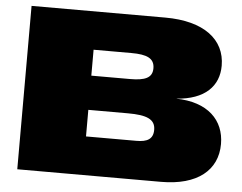

<svg xmlns="http://www.w3.org/2000/svg" viewBox="-52 -814 1105 878"><g transform="rotate(5 500.0 -375.0)"><path d="M58 0H718C885 0 976 -76 976 -196C976 -305 900 -383 753 -385C886 -394 948 -460 948 -553C948 -673 850 -750 672 -750H58ZM536 -456H358V-575H532C603 -575 638 -560 638 -514C638 -470 604 -456 536 -456ZM590 -177H358V-299H540C626 -299 666 -283 666 -234C666 -191 638 -177 590 -177Z"/></g></svg>

Font: Mattone Black
Style: Regular
Weight: 900
Width: 6
Designer: Nunzio Mazzaferro
Foundry: Collletttivo
Version: Version 2.000;Glyphs 3.2 (3217)